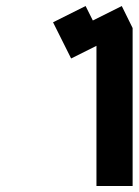

<svg xmlns="http://www.w3.org/2000/svg" viewBox="-20 -377 460 637"><path d="M264 -357 288 -309 384 -357 420 -284V240H300V-225L216 -183L156 -303Z"/></svg>

Font: SOV_raksil
Style: Book
Weight: 400
Version: Version 1.00